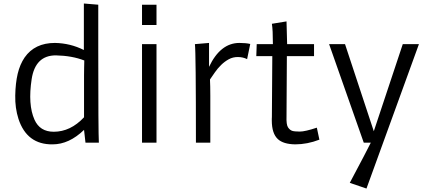

<svg xmlns="http://www.w3.org/2000/svg" viewBox="-20 -818 2459 1101"><path d="M461.9 -73.2Q376 9.8 281.7 9.8Q134.3 11.7 85.9 -136.2Q65.9 -198.7 67.4 -270.3Q68.8 -341.8 81.5 -395.3Q94.2 -448.7 121.1 -488.3Q179.2 -571.8 294.9 -571.8Q383.3 -570.3 460.9 -531.2V-797.9L543.5 -791V-533.2Q543.5 -52.7 546.9 0H470.2ZM463.4 -471.2Q393.6 -498.5 300.3 -500.5Q182.6 -500.5 161.6 -364.7Q139.2 -218.3 177.7 -131.8Q208.5 -62.5 288.1 -62.5Q384.3 -62.5 461.9 -145.5V-385.7Q461.9 -406.2 462.4 -427Q462.9 -447.8 463.4 -471.2Z M794.4 -791H877.4V-674.8H794.4ZM794.4 -564.9H877.4V0H794.4Z M1184.1 -362.3Q1186 -325.2 1186 -268.6V0H1103.5Q1103.5 -518.1 1097.7 -564.9L1178.7 -571.8V-434.6Q1243.7 -571.8 1353 -571.8Q1390.6 -571.8 1415 -565.9L1397 -479Q1373.5 -490.7 1344.5 -491Q1315.4 -491.2 1291.5 -478Q1267.6 -464.8 1247.8 -445.3Q1228 -425.8 1212.4 -403.3Z M1811.5 -17.1Q1741.7 9.8 1672.9 9.8Q1605 8.8 1573.7 -20Q1538.6 -52.2 1538.6 -127Q1538.6 -131.8 1538.6 -136.7Q1538.6 -141.6 1539.1 -147L1541.5 -496.1H1449.7L1452.1 -564.9H1544.9Q1544.9 -646.5 1539.1 -681.6L1623 -695.3L1626.5 -564.9H1780.8V-496.1H1625L1623 -152.3Q1621.1 -103 1631.8 -87.4Q1642.6 -71.8 1656 -67.6Q1669.4 -63.5 1699.5 -63.5Q1729.5 -63.5 1796.9 -85.9Z M1867.2 -564.9H1958.5L2123.5 -65.4L2289.6 -564.9H2382.3L2081.5 263.2L1985.8 230.5Q2084.5 44.9 2106.4 0H2065.9Z"/></svg>

Font: Duru Sans
Style: Regular
Weight: 400
Designer: Onur Yazõcõgil
Foundry: Onur Yazõcõgil
Version: Version 1.001